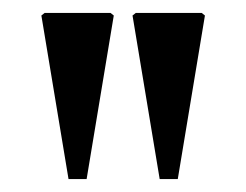

<svg xmlns="http://www.w3.org/2000/svg" viewBox="-20 -721 381 297"><path d="M227 -444 185 -697 190 -701H292L297 -697L255 -444ZM86 -444 44 -697 49 -701H151L156 -697L114 -444Z"/></svg>

Font: Platypi Light Light
Style: Regular
Weight: 300
Version: Version 1.200